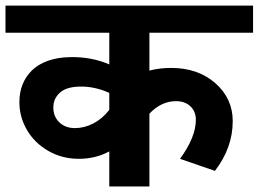

<svg xmlns="http://www.w3.org/2000/svg" viewBox="-35 -672 932 692"><path d="M503.5 0H358.9V-126.4Q309.9 -99.6 249.2 -99.6Q188.6 -99.6 139 -128.2Q89.5 -156.7 62.2 -203.5Q34.9 -250.3 34.9 -303.8Q34.9 -373.6 80.4 -418.6Q102.6 -440.3 138 -453Q173.4 -465.6 218.4 -466.1Q294.7 -467.6 358.9 -439.8V-554.1H-15.2V-651.7H877.1V-554.1H503.5V-417.6Q539.4 -427.2 581.9 -427.2Q678.5 -427.2 741.2 -372.1Q803.8 -317 803.8 -235.6Q803.8 -139.5 739.6 -56.1L613.8 -99.6Q670.9 -177.5 670.9 -240.6Q670.9 -270 651.4 -288.7Q632 -307.4 599.1 -307.4Q546.5 -307.4 503.5 -262.4ZM358.9 -276V-337.2Q308.4 -360 257.1 -360Q205.8 -360 181.5 -338.5Q157.2 -317 157.2 -284.4Q157.2 -251.8 179 -231Q200.7 -210.3 234.8 -210.3Q269 -210.3 301.3 -227Q333.7 -243.7 358.9 -276Z"/></svg>

Font: Khula
Style: Bold
Weight: 700
Designer: Erin McLaughlin, Steve Matteson
Version: Version 1.000;PS 1.0;hotconv 1.0.72;makeotf.lib2.5.5900; ttf